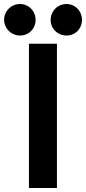

<svg xmlns="http://www.w3.org/2000/svg" viewBox="-38 -938 429 958"><path d="M106.4 -719.7H246.1V0H106.4ZM214.8 -838.9Q214.8 -860.4 225.3 -878.7Q235.8 -897 253.9 -907.5Q272 -918 293.9 -918Q314.9 -918 332.8 -907.5Q350.6 -897 360.8 -878.7Q371.1 -860.4 371.1 -838.9Q371.1 -817.4 360.8 -799.3Q350.6 -781.2 333 -771Q315.4 -760.7 294.9 -760.7Q272.9 -760.7 254.4 -771Q235.8 -781.2 225.1 -799.3Q214.4 -817.4 214.8 -838.9ZM-17.6 -838.9Q-17.6 -860.4 -6.8 -878.7Q3.9 -897 22 -907.5Q40 -918 61.5 -918Q83 -918 100.8 -907.5Q118.7 -897 129.2 -878.7Q139.6 -860.4 139.6 -838.9Q139.6 -817.4 129.4 -799.3Q119.1 -781.2 101.3 -771Q83.5 -760.7 62.5 -760.7Q41 -760.7 22.7 -771Q4.4 -781.2 -6.3 -799.3Q-17.1 -817.4 -17.6 -838.9Z"/></svg>

Font: Reddit Sans Strawberry
Style: Bold
Weight: 700
Designer: Stephen Hutchings
Foundry: Reddit
Version: Version 1.013